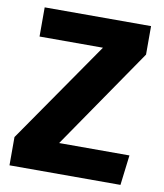

<svg xmlns="http://www.w3.org/2000/svg" viewBox="-79 -758 702 823"><g transform="rotate(10 272.0 -346.5)"><path d="M512 -693V-569L211 -131H517L501 0H18V-123L325 -566H49V-693Z"/></g></svg>

Font: FiraGO
Style: Bold
Weight: 700
Designer: bBox Type
Foundry: bBox Type GmbH
Version: Version 1.001;PS 001.001;hotconv 1.0.88;makeotf.lib2.5.64775